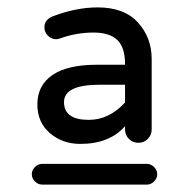

<svg xmlns="http://www.w3.org/2000/svg" viewBox="-20 -728 525 519"><path d="M377 -285Q388 -285 396.5 -276.5Q405 -268 405 -257Q405 -246 396.5 -237.5Q388 -229 377 -229H94Q83 -229 74.5 -237.5Q66 -246 66 -257Q66 -268 74.5 -276.5Q83 -285 94 -285ZM242 -553H318V-555Q318 -600 297 -620Q276 -640 233 -640Q186 -640 142 -624Q136 -622 132 -622Q119 -622 109.5 -631.5Q100 -641 100 -654Q100 -675 123 -684Q186 -708 244 -708Q316 -708 353 -667Q390 -626 390 -569V-378Q390 -363 379.5 -352.5Q369 -342 354 -342Q339 -342 328.5 -352.5Q318 -363 318 -378V-387Q276 -339 197 -339Q149 -339 115 -368Q81 -397 81 -446Q81 -497 121.5 -525Q162 -553 242 -553ZM220 -404Q275 -404 318 -451V-499H250Q153 -499 153 -452Q153 -404 220 -404Z"/></svg>

Font: Varela Round
Style: Regular
Weight: 400
Designer: Joe Prince
Foundry: Joe Prince
Version: Version 1.000